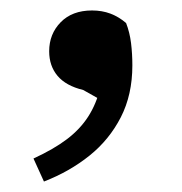

<svg xmlns="http://www.w3.org/2000/svg" viewBox="-20 -166 347 367"><path d="M64 181 44 137Q83 119 108 100Q133 81 148.5 57Q164 33 172 1L180 29L139 6Q106 -2 90 -21Q74 -40 74 -68Q74 -101 96 -123.5Q118 -146 156 -146Q175 -146 191 -140Q207 -134 221 -122Q228 -104 230.5 -83.5Q233 -63 233 -41Q233 15 211 58Q189 101 151 131.5Q113 162 64 181Z"/></svg>

Font: Source Serif 4 SemiBold
Style: Regular
Weight: 600
Designer: Frank Grießhammer
Foundry: Adobe Systems Incorporated
Version: Version 4.004;hotconv 1.0.116;makeotfexe 2.5.65601